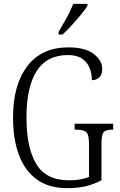

<svg xmlns="http://www.w3.org/2000/svg" viewBox="-20 -971 624 1001"><path d="M331 10Q235 10 172.5 -35Q110 -80 79 -162.5Q48 -245 48 -358Q48 -530 123 -627Q198 -724 336 -724Q425 -724 469 -689.5Q513 -655 513 -612Q513 -583 498 -568Q483 -553 459 -553Q459 -588 447 -617.5Q435 -647 407.5 -665.5Q380 -684 334 -684Q225 -684 171.5 -601Q118 -518 118 -358Q118 -201 169 -116Q220 -31 340 -31Q370 -31 397.5 -35.5Q425 -40 444 -49V-221Q444 -270 429.5 -282.5Q415 -295 382 -295H369V-326H570V-295H563Q533 -295 521 -282.5Q509 -270 509 -219V-31Q469 -10 426.5 0Q384 10 331 10ZM285 -804Q307 -841 328 -879Q349 -917 362 -951H436V-941Q426 -924 403.5 -896.5Q381 -869 355 -840.5Q329 -812 306 -791H285Z"/></svg>

Font: Noto Serif Condensed Light
Style: Regular
Weight: 300
Width: 3
Designer: Monotype Design Team
Foundry: Monotype Imaging Inc.
Version: Version 2.013